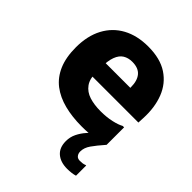

<svg xmlns="http://www.w3.org/2000/svg" viewBox="-218 -694 1060 1060"><g transform="rotate(45 312.0 -164.5)"><path d="M374.4 10.8Q300.5 10.8 239.5 -4.9Q178.4 -20.6 134.6 -54.1Q90.8 -87.7 67.2 -142.6Q43.6 -197.6 43.6 -275.4Q43.6 -365.3 77.9 -429.5Q112.2 -493.7 175 -527.7Q237.8 -561.6 323.6 -561.6Q417.2 -561.6 476.1 -522.8Q535 -484 561.3 -416.2Q587.6 -348.4 583.2 -262.4L581.5 -226H152.4V-330H414.4V-335.2Q414.4 -385 391.7 -412.3Q369 -439.6 320.8 -439.6Q290 -439.6 267.3 -425.8Q244.6 -412 232.4 -379.5Q220.2 -347 220.2 -291.2V-258.6Q220.2 -206.1 241.6 -176.5Q263 -146.8 301.1 -134.6Q339.1 -122.4 389.6 -122.4Q436.4 -122.4 474.5 -131Q512.6 -139.6 533.6 -151.6H544.4V-15Q514.1 -3 472.7 3.9Q431.2 10.8 374.4 10.8ZM370.6 129.8Q370.6 97.3 384.2 69.7Q397.7 42.1 418 19.2Q438.2 -3.8 458.3 -23L544.4 -15Q507.1 27.5 487.2 56.1Q467.2 84.7 467.2 113.8Q467.2 129.7 475.9 140.9Q484.5 152.2 502.8 152.2Q513.2 152.2 522.6 150.9Q531.9 149.6 542 145.6H545.4V225Q533.3 229 516.9 231Q500.5 233 483.7 233Q431.8 233 401.2 206.6Q370.6 180.2 370.6 129.8Z"/></g></svg>

Font: Kufam
Style: Regular
Weight: 400
Designer: Wael Morcos, Artur Schmal
Foundry: Original Type
Version: Version 1.301; ttfautohint (v1.8.3)